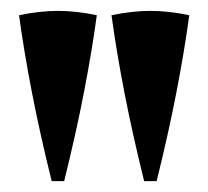

<svg xmlns="http://www.w3.org/2000/svg" viewBox="-20 -708 383 353"><path d="M158 -680Q149 -614 134.5 -539Q120 -464 98 -375H75Q53 -464 38.5 -539Q24 -614 15 -680Q53 -688 86.5 -688Q120 -688 158 -680ZM328 -680Q319 -614 304.5 -539Q290 -464 268 -375H245Q223 -464 208.5 -539Q194 -614 185 -680Q223 -688 256.5 -688Q290 -688 328 -680Z"/></svg>

Font: Bona Nova SC
Style: Bold
Weight: 700
Designer: Mateusz Machalski
Foundry: Capitalics
Version: Version 4.001; ttfautohint (v1.8.4.7-5d5b)